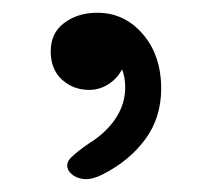

<svg xmlns="http://www.w3.org/2000/svg" viewBox="-20 -131 329 299"><path d="M141 140Q122 150 108 147.5Q94 145 87 135Q81 124 90.5 114.5Q100 105 119 92Q145 76 160 53.5Q175 31 175 5Q175 -11 170 -23Q163 -9 149 0Q135 9 119 9Q94 9 76.5 -7Q59 -23 59 -51Q59 -79 79 -94.5Q99 -110 127 -111Q171 -113 201 -79.5Q231 -46 231 7Q231 52 206.5 85.5Q182 119 141 140Z"/></svg>

Font: Zen Maru Gothic Medium
Style: Regular
Weight: 500
Designer: Yoshimichi Ohira
Foundry: Positype
Version: Version 1.001